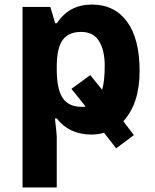

<svg xmlns="http://www.w3.org/2000/svg" viewBox="-20 -576 673 836"><path d="M227.1 -291V-274.9Q227.1 -187 253.2 -148.9Q279.3 -110.8 335.9 -110.8H344.2L353 -111.8L291 -189L373 -249L424.8 -185.1Q436 -223.6 436 -290Q436 -356.4 411.4 -396.7Q386.7 -437 333 -437Q279.3 -437 253.7 -403.1Q228 -369.1 227.1 -291ZM517.1 -47.9 563 12.2 485.8 69.8 433.1 2Q407.7 9.8 377.9 9.8Q281.7 9.8 227.1 -60.1H219.2Q227.1 8.3 227.1 19V240.2H78.1V-545.9H199.2L220.2 -475.1H228Q281.2 -556.2 379.9 -556.2Q478.5 -556.2 533.2 -481.7Q587.9 -407.2 587.9 -266.6Q587.9 -126 517.1 -47.9Z"/></svg>

Font: NotoSans-Bold
Style: Bold
Weight: 700
Designer: Monotype Design team
Foundry: Monotype Imaging Inc.
Version: Version 1.04